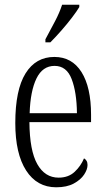

<svg xmlns="http://www.w3.org/2000/svg" viewBox="-20 -786 447 816"><path d="M219 10Q137 10 91 -61.5Q45 -133 45 -263Q45 -404 88.5 -474Q132 -544 211 -544Q286 -544 326.5 -479.5Q367 -415 367 -298V-267H105Q106 -146 138.5 -88.5Q171 -31 229 -31Q271 -31 297.5 -56Q324 -81 337 -113Q343 -110 347.5 -103Q352 -96 352 -85Q352 -66 337.5 -44Q323 -22 293.5 -6Q264 10 219 10ZM307 -305Q306 -394 284.5 -450Q263 -506 212 -506Q161 -506 135 -452.5Q109 -399 106 -305ZM173 -619Q195 -660 214 -696Q233 -732 244 -766H317V-756Q307 -739 286.5 -712Q266 -685 241 -656.5Q216 -628 194 -606H173Z"/></svg>

Font: Noto Serif Ethiopic ExtraCondensed Light
Style: Regular
Weight: 300
Width: 2
Designer: Monotype Design Team
Foundry: Monotype Imaging Inc.
Version: Version 2.102; ttfautohint (v1.8.4.7-5d5b)